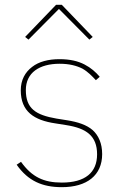

<svg xmlns="http://www.w3.org/2000/svg" viewBox="-20 -763 502 795"><path d="M236 12C155 12 96 -14 49 -81L67 -93C112 -30 161 -7 236 -7C332 -7 382 -48 382 -124C382 -200 338 -232 254 -245L210 -252C121 -265 66 -301 66 -389C66 -432 84 -464 113 -486C141 -508 181 -518 226 -518C270 -518 303 -510 330 -496C357 -482 377 -464 393 -445L377 -431C361 -448 344 -466 321 -479C297 -491 267 -499 227 -499C143 -499 87 -462 87 -390C87 -314 127 -287 214 -272L258 -265C302 -258 339 -246 364 -224C388 -202 403 -169 403 -125C403 -37 340 12 236 12ZM236 -743 364 -610 350 -599 224 -726 98 -599 84 -610 212 -743Z"/></svg>

Font: Plexus Sans Thin
Style: Regular
Weight: 250
Version: Version 2.001;PS 002.001;hotconv 1.0.70;makeotf.lib2.5.58329